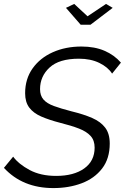

<svg xmlns="http://www.w3.org/2000/svg" viewBox="-29 -952 636 978"><path d="M243 6Q86 6 -9 -97L38 -154Q66 -116 122 -86Q178 -56 257 -56Q347 -56 400 -94Q453 -132 453 -200Q453 -237 432.5 -259.5Q412 -282 373.5 -297Q335 -312 279 -326Q221 -341 181 -358.5Q141 -376 120 -404Q99 -432 99 -477Q99 -550 137 -603.5Q175 -657 240 -686Q305 -715 386 -715Q453 -715 503 -693.5Q553 -672 587 -633L542 -577Q521 -610 477 -631.5Q433 -653 373 -653Q272 -653 223.5 -608Q175 -563 175 -498Q175 -465 192.5 -445Q210 -425 245.5 -412Q281 -399 335 -385Q397 -370 440.5 -351Q484 -332 507 -301.5Q530 -271 530 -221Q530 -144 491 -93.5Q452 -43 387 -18.5Q322 6 243 6ZM307 -912 349 -932 417 -869 511 -932 545 -912 432 -826H382Z"/></svg>

Font: Raleway
Style: Italic
Weight: 400
Italic angle: -12°
Designer: Matt McInerney, Pablo Impallari, Rodrigo Fuenzalida
Foundry: Matt McInerney, Pablo Impallari, Rodrigo Fuenzalida
Version: Version 4.026